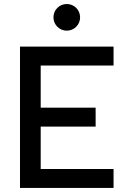

<svg xmlns="http://www.w3.org/2000/svg" viewBox="-20 -922 626 942"><path d="M78.1 0H537.1V-92.8H179.7V-300.8H449.2V-393.6H179.7V-600.6H537.1V-693.4H78.1ZM307.6 -771.5C343.8 -771.5 373 -800.8 373 -836.9C373 -873.5 343.8 -902.3 307.6 -902.3C271.5 -902.3 242.2 -873.5 242.2 -836.9C242.2 -800.8 271.5 -771.5 307.6 -771.5Z"/></svg>

Font: CaskaydiaCove Nerd Font
Style: Regular
Weight: 400
Designer: Aaron Bell
Foundry: Saja Typeworks
Version: Version 2111.1;Nerd Fonts 2.3.3